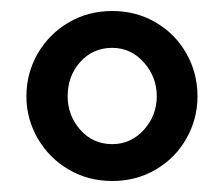

<svg xmlns="http://www.w3.org/2000/svg" viewBox="-20 -729 408 349"><path d="M28 -554Q28 -596 48.5 -631.5Q69 -667 104.5 -688Q140 -709 184 -709Q228 -709 263.5 -688Q299 -667 319 -631.5Q339 -596 339 -554Q339 -513 319 -477.5Q299 -442 263.5 -421Q228 -400 184 -400Q140 -400 104.5 -421Q69 -442 48.5 -477.5Q28 -513 28 -554ZM265 -554Q265 -589 241.5 -615.5Q218 -642 184 -642Q149 -642 126 -616.5Q103 -591 103 -554Q103 -519 126 -493Q149 -467 184 -467Q218 -467 241.5 -493Q265 -519 265 -554Z"/></svg>

Font: Quicksand Medium
Style: Regular
Weight: 500
Designer: Andrew Paglinawan
Foundry: Andrew Paglinawan
Version: Version 3.000